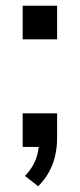

<svg xmlns="http://www.w3.org/2000/svg" viewBox="-20 -512 278 669"><path d="M113 137 67 101Q85 82 95.5 63Q106 44 111 23Q116 2 116 -19L139 0H59V-117H179V-32Q179 0 172.5 29.5Q166 59 151.5 86Q137 113 113 137ZM59 -375V-492H179V-375Z"/></svg>

Font: Nunito Sans 10pt SemiCondensed SemiBold
Style: Regular
Weight: 600
Width: 4
Designer: Vernon Adams
Foundry: Vernon Adams
Version: Version 3.101;gftools[0.9.27]